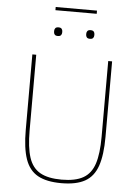

<svg xmlns="http://www.w3.org/2000/svg" viewBox="-63 -1024 779 1084"><g transform="rotate(5 326.0 -482.0)"><path d="M100 -698H122V-268Q122 -173 140.5 -116Q159 -59 203.5 -33.5Q248 -8 326 -8Q404 -8 448.5 -33.5Q493 -59 511.5 -116Q530 -173 530 -268V-698H552V-270Q552 -167 530.5 -105Q509 -43 459.5 -15.5Q410 12 326 12Q242 12 192.5 -15.5Q143 -43 121.5 -105Q100 -167 100 -270ZM208 -958V-976H442V-958ZM234 -814Q221 -814 216 -820.5Q211 -827 211 -835V-842Q211 -850 216 -856.5Q221 -863 234 -863Q247 -863 252 -856.5Q257 -850 257 -842V-835Q257 -827 252 -820.5Q247 -814 234 -814ZM416 -814Q403 -814 398 -820.5Q393 -827 393 -835V-842Q393 -850 398 -856.5Q403 -863 416 -863Q429 -863 434 -856.5Q439 -850 439 -842V-835Q439 -827 434 -820.5Q429 -814 416 -814Z"/></g></svg>

Font: IBM Plex Sans Thin
Style: Regular
Weight: 250
Designer: Mike Abbink, Paul van der Laan, Pieter van Rosmalen
Foundry: Bold Monday
Version: Version 3.201